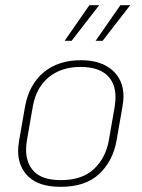

<svg xmlns="http://www.w3.org/2000/svg" viewBox="-20 -713 548 743"><path d="M50 -130Q50 -143 54 -169L77 -301Q93 -387 149.5 -433.5Q206 -480 293 -480Q370 -480 414 -442Q458 -404 458 -339Q458 -327 454 -301L431 -169Q417 -90 364 -40Q311 10 215 10Q132 10 91 -28.5Q50 -67 50 -130ZM401 -169 424 -301Q427 -321 427 -337Q427 -393 392.5 -423.5Q358 -454 292 -454Q217 -454 168.5 -414Q120 -374 107 -301L84 -169Q81 -151 81 -133Q81 -80 113 -48Q145 -16 216 -16Q298 -16 343.5 -59Q389 -102 401 -169ZM326 -693H364L257 -555H230ZM446 -693H484L377 -555H350Z"/></svg>

Font: KoHo ExtraLight
Style: Italic
Weight: 275
Italic angle: -10°
Version: Version 1.000; ttfautohint (v1.6)